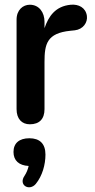

<svg xmlns="http://www.w3.org/2000/svg" viewBox="-20 -517 403 811"><path d="M106 8C147 8 168 -15 168 -56V-255C168 -331 178 -377 277 -387L296 -389C331 -393 351 -422 347 -450C342 -485 312 -500 279 -497C214 -491 185 -448 168 -398V-425C168 -465 145 -497 106 -497C77 -497 50 -475 50 -434V-56C50 -15 72 8 106 8ZM131 260C159 226 172 178 172 136C172 90 148 67 104 67C61 67 37 88 37 125C37 161 60 182 101 184C98 198 92 213 84 225C56 265 104 292 131 260Z"/></svg>

Font: SN Pro SemiBold
Style: Regular
Weight: 600
Designer: Tobias Whetton
Foundry: Supernotes
Version: Version 1.003;Glyphs 3.3 (3324)